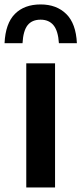

<svg xmlns="http://www.w3.org/2000/svg" viewBox="-56 -824 358 844"><path d="M59.5 0V-545.5H186V0ZM-36 -634Q-32 -721 9.5 -762.8Q51 -804.5 122.5 -804.5Q192.5 -804.5 235.2 -762.5Q278 -720.5 282 -634H203Q199.5 -688.5 179.2 -713Q159 -737.5 122.5 -737.5Q84.5 -737.5 65.2 -713Q46 -688.5 43 -634Z"/></svg>

Font: Encode Sans SmCnd SmBold
Style: Regular
Weight: 600
Width: 4
Designer: Multiple Designers
Foundry: Impallari Type
Version: Version 3.002; ttfautohint (v1.8.3) -l 8 -r 50 -G 200 -x 14 